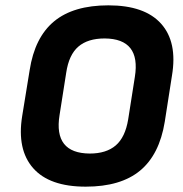

<svg xmlns="http://www.w3.org/2000/svg" viewBox="-20 -687 684 719"><path d="M301 12Q165 12 104 -57.5Q43 -127 63 -252L91 -424Q110 -547 182.5 -607Q255 -667 386 -667Q522 -667 583.5 -598Q645 -529 624 -404L597 -231Q577 -108 504.5 -48Q432 12 301 12ZM316 -112Q378 -112 413.5 -142.5Q449 -173 460 -240L485 -399Q508 -542 372 -543Q309 -543 273.5 -512.5Q238 -482 228 -415L203 -256Q180 -113 316 -112Z"/></svg>

Font: Sofia Sans ExtraBold
Style: Italic
Weight: 800
Italic angle: -9°
Designer: Botio Nikoltchev, Ani Petrova
Foundry: lettersoup
Version: Version 4.100; ttfautohint (v1.8.4.7-5d5b)